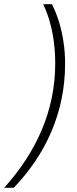

<svg xmlns="http://www.w3.org/2000/svg" viewBox="-89 -734 364 912"><path d="M-69.3 158.2Q-12.2 94.7 33 25.9Q78.1 -43 109.4 -116.9Q140.6 -190.9 157 -270Q173.3 -349.1 173.3 -433.1Q173.3 -484.4 167 -534.2Q160.6 -584 147.7 -629.6Q134.8 -675.3 116.2 -713.9H157.7Q177.2 -675.8 191.2 -630.4Q205.1 -585 212.6 -534.9Q220.2 -484.9 220.2 -432.6Q220.2 -344.2 203.4 -263.2Q186.5 -182.1 154.8 -108.2Q123 -34.2 77.9 32.5Q32.7 99.1 -23.9 158.2Z"/></svg>

Font: Open Sans SemiCondensed Light
Style: Italic
Weight: 300
Width: 4
Italic angle: -12°
Designer: Monotype Design Team
Foundry: Monotype Imaging Inc.
Version: Version 3.000